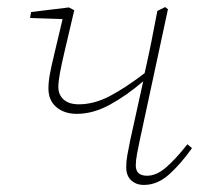

<svg xmlns="http://www.w3.org/2000/svg" viewBox="-20 -511 569 543"><path d="M387 12Q365 12 351 -1Q337 -14 337 -38Q337 -55 340 -71.5Q343 -88 348 -113L385 -281Q337 -240 290 -214.5Q243 -189 197 -189Q162 -189 139.5 -208Q117 -227 117 -261Q117 -279 121 -301Q125 -323 134 -360Q143 -397 157 -457L65 -460L68 -477L175 -490L190 -482Q174 -414 164 -371.5Q154 -329 149.5 -304.5Q145 -280 145 -265Q145 -243 160 -229.5Q175 -216 203 -216Q246 -216 290 -239Q334 -262 389 -304Q399 -348 408 -392.5Q417 -437 425 -480L447 -491L455 -485L375 -113Q371 -94 367.5 -75.5Q364 -57 364 -43Q364 -14 396 -14Q422 -14 449 -37Q476 -60 510 -103L523 -92Q491 -47 458 -17.5Q425 12 387 12Z"/></svg>

Font: Source Serif 4 SmText ExtraLight
Style: Italic
Weight: 200
Italic angle: -12°
Designer: Frank Grießhammer
Foundry: Adobe
Version: Version 4.005;hotconv 1.1.0;makeotfexe 2.6.0